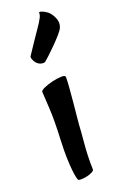

<svg xmlns="http://www.w3.org/2000/svg" viewBox="-129 -666 442 713"><g transform="rotate(-20 92.0 -309.5)"><path d="M37.1 -345.7Q37.1 -351.6 52.7 -358.4Q68.4 -365.2 87.4 -369.6Q106.4 -374 122.6 -374.5Q138.7 -375 138.7 -367.2Q138.7 -352.5 136.7 -325.7Q134.8 -298.8 131.8 -269Q128.9 -239.3 126 -209.5Q123 -179.7 122.1 -159.2Q120.1 -137.7 118.2 -112.3Q116.2 -90.8 115.2 -64.5Q114.3 -38.1 115.2 -10.7Q115.2 -5.9 105.5 -1Q95.7 3.9 84 6.3Q72.3 8.8 61.5 8.8Q50.8 8.8 49.8 4.9Q47.9 1 45.9 -8.8Q43.9 -18.6 42 -36.6Q40 -54.7 39.1 -83.5Q38.1 -112.3 40 -153.3Q43.9 -234.4 41 -278.8Q38.1 -323.2 37.1 -345.7ZM158.2 -615.2Q170.9 -604.5 179.2 -585.4Q187.5 -566.4 180.7 -548.8Q177.7 -540 163.6 -523.9Q149.4 -507.8 133.3 -491.7Q117.2 -475.6 103.5 -462.9Q89.8 -450.2 86.9 -448.2Q82 -443.4 70.3 -445.8Q58.6 -448.2 49.8 -459Q46.9 -462.9 44.9 -466.8Q43 -470.7 41.5 -475.1Q40 -479.5 41 -484.4Q65.4 -520.5 79.6 -542Q93.8 -563.5 101.6 -574.2L113.3 -591.8Q118.2 -599.6 122.6 -608.4Q127 -617.2 127 -627.9Q131.8 -628.9 137.2 -626.5Q142.6 -624 147.5 -622.1Q152.3 -618.2 158.2 -615.2Z"/></g></svg>

Font: Rancho
Style: Regular
Weight: 400
Designer: Font Diner, Inc
Foundry: Font Diner, Inc
Version: Version 1.001